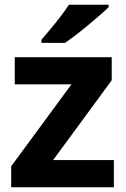

<svg xmlns="http://www.w3.org/2000/svg" viewBox="-20 -786 528 806"><path d="M458 0H27V-88L280 -432H42V-546H449V-449L203 -114H458ZM436 -766V-756Q422 -742 399 -722Q376 -702 349.5 -680Q323 -658 297.5 -638.5Q272 -619 253 -606H154V-619Q170 -638 191.5 -663.5Q213 -689 234 -716.5Q255 -744 269 -766Z"/></svg>

Font: Noto IKEA Latin
Style: Bold
Weight: 700
Designer: Monotype Design Team
Foundry: Monotype Imaging Inc.
Version: Version 1.0